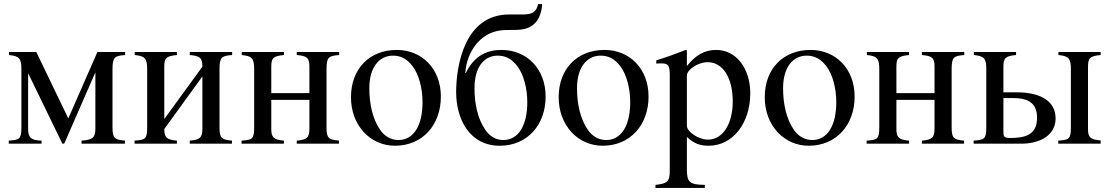

<svg xmlns="http://www.w3.org/2000/svg" viewBox="-20 -705 5444 942"><path d="M594 -450H458L315 -124L158 -450H24V-435C73 -430 85 -420 85 -366V-79C85 -21 74 -19 23 -15V0H184V-15C131 -16 118 -32 118 -72V-344H119L286 0H295L447 -348H448V-74C448 -30 435 -19 380 -15V0H593V-15C544 -20 532 -25 532 -79V-366C532 -425 543 -431 594 -435Z M1119 -450H911V-435C962 -431 973 -420 973 -378L786 -121V-377C786 -419 794 -430 848 -435V-450H641V-435C690 -430 702 -420 702 -366V-79C702 -21 691 -19 640 -15V0H848V-15C797 -19 786 -32 786 -72L973 -330V-74C973 -30 961 -19 911 -15V0H1118V-15C1069 -20 1057 -25 1057 -79V-366C1057 -425 1068 -431 1119 -435Z M1644 -450H1436V-435C1487 -431 1498 -420 1498 -378V-248H1311V-377C1311 -419 1319 -430 1373 -435V-450H1166V-435C1215 -430 1227 -420 1227 -366V-79C1227 -21 1216 -19 1165 -15V0H1373V-15C1322 -19 1311 -32 1311 -72V-215H1498V-74C1498 -30 1486 -19 1436 -15V0H1643V-15C1594 -20 1582 -25 1582 -79V-366C1582 -425 1593 -431 1644 -435Z M2143 -231C2143 -369 2049 -460 1927 -460C1792 -460 1702 -367 1702 -228C1702 -89 1797 10 1918 10C2053 10 2143 -92 2143 -231ZM2053 -204C2053 -88 2009 -18 1935 -18C1899 -18 1867 -36 1845 -68C1808 -122 1792 -194 1792 -273C1792 -373 1839 -432 1908 -432C1951 -432 1979 -412 2003 -382C2035 -341 2053 -272 2053 -204Z M2263 -347C2269 -448 2334 -544 2437 -556C2482 -561 2529 -553 2567 -567C2631 -591 2638 -658 2640 -685H2620C2612 -646 2591 -634 2545 -634H2478C2261 -634 2218 -387 2218 -253C2218 -120 2284 10 2432 10C2567 10 2657 -92 2657 -231C2657 -369 2563 -460 2441 -460C2375 -460 2309 -437 2265 -346ZM2567 -204C2567 -88 2523 -18 2449 -18C2413 -18 2383 -36 2361 -68C2324 -122 2308 -194 2308 -273C2308 -373 2353 -432 2422 -432C2465 -432 2493 -412 2517 -382C2549 -341 2567 -272 2567 -204Z M3162 -231C3162 -369 3068 -460 2946 -460C2811 -460 2721 -367 2721 -228C2721 -89 2816 10 2937 10C3072 10 3162 -92 3162 -231ZM3072 -204C3072 -88 3028 -18 2954 -18C2918 -18 2886 -36 2864 -68C2827 -122 2811 -194 2811 -273C2811 -373 2858 -432 2927 -432C2970 -432 2998 -412 3022 -382C3054 -341 3072 -272 3072 -204Z M3350 -458 3344 -460C3291 -439 3255 -426 3200 -409V-393C3209 -394 3216 -394 3225 -394C3259 -394 3266 -384 3266 -337V133C3266 185 3255 196 3196 202V217H3438V202C3363 201 3350 189 3350 126V-33C3386 0 3415 10 3457 10C3576 10 3661 -102 3661 -247C3661 -371 3591 -460 3494 -460C3438 -460 3394 -436 3350 -381ZM3350 -334C3350 -364 3406 -400 3452 -400C3526 -400 3575 -324 3575 -207C3575 -97 3526 -20 3454 -20C3407 -20 3350 -58 3350 -88Z M4173 -231C4173 -369 4079 -460 3957 -460C3822 -460 3732 -367 3732 -228C3732 -89 3827 10 3948 10C4083 10 4173 -92 4173 -231ZM4083 -204C4083 -88 4039 -18 3965 -18C3929 -18 3897 -36 3875 -68C3838 -122 3822 -194 3822 -273C3822 -373 3869 -432 3938 -432C3981 -432 4009 -412 4033 -382C4065 -341 4083 -272 4083 -204Z M4711 -450H4503V-435C4554 -431 4565 -420 4565 -378V-248H4378V-377C4378 -419 4386 -430 4440 -435V-450H4233V-435C4282 -430 4294 -420 4294 -366V-79C4294 -21 4283 -19 4232 -15V0H4440V-15C4389 -19 4378 -32 4378 -72V-215H4565V-74C4565 -30 4553 -19 4503 -15V0H4710V-15C4661 -20 4649 -25 4649 -79V-366C4649 -425 4660 -431 4711 -435Z M5380 0V-16C5329 -20 5318 -32 5318 -72V-377C5318 -419 5326 -430 5380 -435V-450H5173V-435C5222 -430 5234 -420 5234 -366V-79C5234 -21 5223 -19 5172 -15V0ZM4903 -252V-377C4903 -419 4911 -430 4965 -435V-450H4758V-435C4807 -430 4819 -420 4819 -366V-79C4819 -21 4808 -19 4757 -15V0H4989C5088 0 5159 -45 5159 -124C5159 -216 5074 -252 4969 -252ZM4903 -224H4948C5013 -224 5068 -208 5068 -127C5068 -46 5014 -28 4937 -28C4906 -28 4903 -35 4903 -59Z"/></svg>

Font: STIX Math
Style: Regular
Weight: 400
Designer: MicroPress Inc., with final additions and corrections provided by Coen Hoffman, Elsevier (retired)
Version: Version 1.1.0